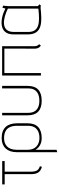

<svg xmlns="http://www.w3.org/2000/svg" viewBox="840 -1388 759 2480"><g transform="rotate(-90 1220.0 -148.5)"><path d="M313 -13C266 -29 242 -49 242 -132V-468H379V-500H78V-468H210V-132C210 -54 229 -9 304 13Z M525 202V-69C561 -12 615 10 677 10C800 10 867 -50 867 -172V-305C867 -432 809 -507 675 -507C561 -507 494 -433 494 -315V211ZM835 -170C835 -47 753 -19 677 -19C597 -19 525 -65 525 -167V-314C525 -434 597 -476 674 -476C740 -476 835 -458 835 -307Z M1318 -165C1318 -50 1238 -20 1158 -20C1082 -20 1002 -48 1002 -165V-501H970V-172C970 -47 1037 10 1158 10C1283 10 1350 -47 1350 -172V-501H1318Z M1889 -23C1865 -40 1863 -74 1863 -74V-501H1484V0H1516V-472H1832L1831 -79C1831 -20 1871 -1 1871 -1Z M2403 -21C2387 -30 2380 -41 2380 -41V-411C2380 -443 2387 -486 2387 -486L2361 -498L2349 -459C2219 -527 2015 -551 2015 -354V-169C2015 29 2191 12 2355 -4C2368 -5 2385 -2 2390 -1ZM2348 -33C2168 -12 2047 -20 2047 -162V-351C2047 -522 2221 -490 2348 -427Z"/></g></svg>

Font: Advent Pro
Style: ExtraLight
Weight: 250
Designer: Andreas Kalpakidis
Foundry: Andreas Kalpakidis
Version: Version 2.002 2007